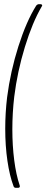

<svg xmlns="http://www.w3.org/2000/svg" viewBox="-20 -786 224 918"><path d="M45 105Q26 55 15.5 -17Q5 -89 5 -171Q5 -246 14 -321Q30 -445 68 -564.5Q106 -684 153 -759Q159 -766 166 -766H174Q179 -766 181 -762.5Q183 -759 179 -754Q135 -679 99 -561.5Q63 -444 48 -323Q39 -245 39 -168Q39 -90 48 -20Q57 50 74 100L75 104Q75 112 66 112H55Q48 112 45 105Z"/></svg>

Font: Barlow Semi Condensed Thin
Style: Italic
Weight: 250
Width: 4
Italic angle: -7°
Designer: Jeremy Tribby
Foundry: Tribby Type
Version: Version 1.408